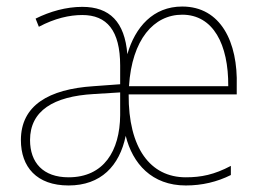

<svg xmlns="http://www.w3.org/2000/svg" viewBox="-20 -558 801 588"><path d="M538 -538C449 -538 394 -475 370 -392C362 -491 316 -537 232 -537C183 -537 133 -523 89 -501L99 -476C148 -502 193 -512 232 -512C307 -512 348 -465 348 -357V-300L266 -294C129 -285 44 -235 44 -129C44 -47 92 10 190 10C289 10 346 -50 365 -142C386 -57 445 10 549 10C599 10 645 -1 687 -22V-50C636 -23 596 -15 549 -15C440 -15 373 -105 374 -269H705V-295C709 -429 656 -538 538 -538ZM538 -513C633 -513 680 -422 679 -294H375C384 -437 451 -513 538 -513ZM267 -270 348 -275V-205C347 -96 298 -15 190 -15C112 -15 72 -60 72 -129C72 -219 144 -263 267 -270Z"/></svg>

Font: Noto Sans Devanagari SemiCondensed Thin
Style: Regular
Weight: 100
Width: 4
Designer: Jelle Bosma - Monotype Design Team
Foundry: Monotype Imaging Inc.
Version: Version 2.004